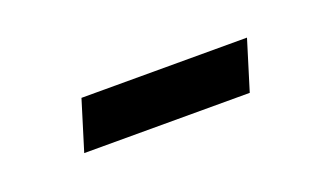

<svg xmlns="http://www.w3.org/2000/svg" viewBox="-26 -349 375 218"><g transform="rotate(-20 161.5 -240.0)"><path d="M71.5 -270.5H271.5L253 -210.5H53Z"/></g></svg>

Font: Newsreader 48pt
Style: Italic
Weight: 400
Italic angle: -17°
Version: Version 1.003